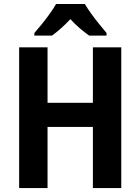

<svg xmlns="http://www.w3.org/2000/svg" viewBox="-20 -954 712 974"><path d="M595.2 0H451.2V-310.1H221.2V0H77.1V-713.9H221.2V-432.6H451.2V-713.9H595.2ZM410.6 -933.6Q423.3 -911.6 442.1 -885.5Q460.9 -859.4 481.7 -833.7Q502.4 -808.1 520.5 -786.6V-773.4H432.1Q410.2 -789.1 385.3 -810.1Q360.4 -831.1 336.9 -856.9Q313 -831.1 288.6 -809.6Q264.2 -788.1 243.7 -773.4H154.3V-786.6Q171.4 -805.7 192.6 -832Q213.9 -858.4 233.4 -885.7Q252.9 -913.1 264.2 -933.6Z"/></svg>

Font: Open Sans SemiCondensed
Style: Bold
Weight: 700
Width: 4
Designer: Monotype Design Team
Foundry: Monotype Imaging Inc.
Version: Version 3.003